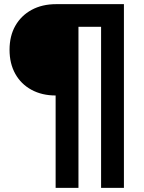

<svg xmlns="http://www.w3.org/2000/svg" viewBox="-20 -725 695 925"><path d="M248 180V-265Q182 -265 131.5 -292.5Q81 -320 53.5 -369.5Q26 -419 26 -485Q26 -552 54 -601Q82 -650 132.5 -677.5Q183 -705 251 -705H577V180H467V-596H358V180Z"/></svg>

Font: Nunito Sans 10pt ExtraBold
Style: Regular
Weight: 800
Designer: Vernon Adams
Foundry: Vernon Adams
Version: Version 3.101;gftools[0.9.27]